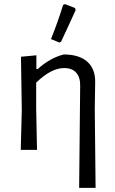

<svg xmlns="http://www.w3.org/2000/svg" viewBox="-20 -729 558 934"><path d="M370 -311Q371 -352 351 -375Q331 -398 292 -398Q229 -398 156 -327V-201L160 0H81L86 -194L82 -453L157 -460V-393H163Q225 -448 290 -464Q365 -464 404.5 -429Q444 -394 443 -329L441 -199L445 185H365ZM296 -709 345 -690 348 -680Q323 -624 277 -526L269 -522L228 -539Q260 -618 287 -705Z"/></svg>

Font: Alegreya Sans
Style: Regular
Weight: 400
Designer: Juan Pablo del Peral
Foundry: Huerta Tipografica
Version: Version 2.008; ttfautohint (v1.6)